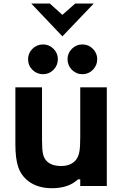

<svg xmlns="http://www.w3.org/2000/svg" viewBox="-20 -1022 686 1055"><path d="M322.8 -822.3 151.9 -1002.4H253.9L322.8 -940.4L393.1 -1002.4H495.1ZM216.8 -614.3Q182.6 -614.3 158.4 -638.2Q134.3 -662.1 134.3 -696.8Q134.3 -730 158.4 -753.9Q182.6 -777.8 216.8 -777.8Q250 -777.8 273.9 -753.9Q297.9 -730 297.9 -696.8Q297.9 -662.6 273.9 -638.4Q250 -614.3 216.8 -614.3ZM433.1 -614.3Q398.9 -614.3 375 -638.4Q351.1 -662.6 351.1 -696.8Q351.1 -730 375 -753.9Q398.9 -777.8 433.1 -777.8Q466.3 -777.8 490.2 -753.9Q514.2 -730 514.2 -696.8Q514.2 -662.6 490.2 -638.4Q466.3 -614.3 433.1 -614.3ZM265.6 12.2Q186 12.2 134.3 -27.8Q96.2 -57.6 80.3 -104Q64.5 -150.4 64.5 -229V-542H210.9V-252.4Q210.9 -200.2 216.3 -176Q221.7 -151.9 236.8 -136.7Q263.2 -109.9 315.4 -109.9Q372.1 -109.9 398.9 -145.5Q411.1 -161.6 416 -187.5Q420.9 -213.4 420.9 -264.6V-542H566.9V0H420.9V-36.6H408.7Q356.9 12.2 265.6 12.2Z"/></svg>

Font: Acari Sans Neue Black
Style: Regular
Weight: 900
Designer: Alfredo Marco Pradil
Foundry: Alfredo Marco Pradil
Version: Version 1.045;June 16, 2019;FontCreator 11.5.0.2425 64-bit; 